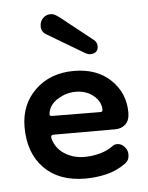

<svg xmlns="http://www.w3.org/2000/svg" viewBox="-42 -495 418 541"><g transform="rotate(-5 167.5 -225.0)"><path d="M179 10Q104 10 62 -33Q20 -76 20 -149Q20 -213 62.5 -254Q105 -295 172 -295Q237 -295 276 -257.5Q315 -220 315 -165Q315 -143 303.5 -132Q292 -121 274 -121H100Q90 -121 93 -110Q101 -82 125.5 -66.5Q150 -51 181 -51Q204 -51 225.5 -57Q247 -63 263 -75Q268 -79 276 -79Q287 -79 296 -69.5Q305 -60 305 -47Q305 -41 303 -35Q301 -29 294 -23Q268 -4 238.5 3Q209 10 179 10ZM237 -173Q243 -173 243 -179Q243 -202 222.5 -219Q202 -236 172 -236Q146 -236 122.5 -222Q99 -208 94 -185Q94 -185 94 -184Q93 -180 93.5 -177Q94 -174 102 -174ZM236 -377Q245 -370 245 -359Q245 -338 222 -338Q218 -338 215 -339.5Q212 -341 209 -342L103 -405Q90 -413 90 -428Q90 -442 99 -451Q108 -460 120 -460Q128 -460 134 -456.5Q140 -453 144 -450Z"/></g></svg>

Font: Dongle
Style: Regular
Weight: 400
Designer: Yanghee Ryu
Foundry: Yanghee Ryu
Version: Version 2.000